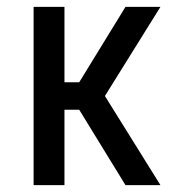

<svg xmlns="http://www.w3.org/2000/svg" viewBox="-20 -540 540 560"><path d="M346 0 211 -220H168V0H78V-520H168V-300H211L346 -520H448L286 -260L448 0Z"/></svg>

Font: Iosevka Bendy Medium
Style: Regular
Weight: 500
Monospace: yes
Designer: Belleve Invis
Foundry: Belleve Invis
Version: Version 30.1.2